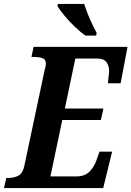

<svg xmlns="http://www.w3.org/2000/svg" viewBox="-40 -951 665 971"><path d="M-20 0 -8 -51H2Q31 -51 53 -62.5Q75 -74 83 -112L186 -598Q192 -616 192 -629Q192 -651 174.5 -657Q157 -663 130 -663H119L130 -714H605L570 -530H506Q506 -534 507.5 -547.5Q509 -561 510.5 -574.5Q512 -588 512 -591Q512 -618 498.5 -636.5Q485 -655 452 -655H341L288 -402H483L470 -344H275L215 -59H348Q389 -59 413 -83.5Q437 -108 448 -141L463 -184H527L482 0ZM392 -771Q366 -789 337.5 -816.5Q309 -844 285.5 -872.5Q262 -901 250 -921L253 -931H386Q393 -908 404 -880Q415 -852 427.5 -826.5Q440 -801 449 -784L446 -771Z"/></svg>

Font: Noto Serif Condensed
Style: Bold Italic
Weight: 700
Width: 3
Italic angle: -12°
Designer: Monotype Design Team
Foundry: Monotype Imaging Inc.
Version: Version 2.014